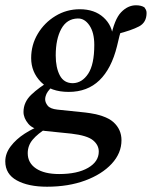

<svg xmlns="http://www.w3.org/2000/svg" viewBox="-44 -488 575 727"><path d="M45 -64Q45 -101 74 -129Q103 -157 152 -186L167 -173Q139 -147 133 -134.5Q127 -122 127 -112Q127 -100 136.5 -88Q146 -76 173 -73L279 -62Q355 -53 385.5 -25.5Q416 2 416 43Q416 92 379 132Q342 172 278.5 195.5Q215 219 134 219Q63 219 19.5 195Q-24 171 -24 123Q-24 93 -3.5 66Q17 39 49.5 18Q82 -3 117 -15L135 -4Q99 18 80 40.5Q61 63 61 92Q61 129 92.5 150Q124 171 180 171Q249 171 289.5 147.5Q330 124 330 86Q330 61 308 43Q286 25 226 18L128 8Q82 3 63.5 -19Q45 -41 45 -64ZM232 -173Q267 -174 290 -209Q313 -244 313 -318Q313 -365 294.5 -392Q276 -419 250 -418Q209 -417 188 -378.5Q167 -340 167 -278Q167 -232 182.5 -202.5Q198 -173 232 -173ZM74 -268Q74 -318 99 -360Q124 -402 166 -427.5Q208 -453 258 -453Q314 -453 348 -422Q382 -391 384 -344H375Q389 -415 414.5 -441.5Q440 -468 471 -468Q491 -468 503 -460Q506 -456 508.5 -451Q511 -446 511 -439Q511 -403 482.5 -388Q454 -373 399 -359L420 -386Q413 -370 408.5 -352.5Q404 -335 399 -313Q378 -228 332.5 -184Q287 -140 216 -140Q148 -140 111 -177.5Q74 -215 74 -268Z"/></svg>

Font: Lisu Bosa
Style: Bold Italic
Weight: 700
Italic angle: -19°
Designer: David Morse, Annie Olsen, Victor Gaultney, Frank Grießhammer (Latin)
Foundry: SIL International
Version: Version 2.000